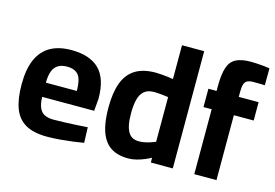

<svg xmlns="http://www.w3.org/2000/svg" viewBox="-95 -913 1600 1118"><g transform="rotate(15 705.0 -353.5)"><path d="M257.8 11.1Q175.1 11.1 126.7 -17.1Q78.2 -45.3 57.1 -102.3Q36 -159.3 36 -245.5Q36 -337.8 62.4 -396.8Q88.8 -455.9 139.8 -484.5Q190.8 -513.1 265.9 -513.1Q377.3 -513.1 433.8 -457.2Q490.4 -401.3 490.4 -279.8L484.1 -205.6H170.4Q171.4 -150.1 193.1 -122.3Q214.8 -94.5 269.4 -94.5Q299.7 -94.5 336.9 -96Q374 -97.5 410.6 -99.5Q447.2 -101.5 472.9 -103.5L476.1 -10.4Q450.5 -5.7 412.8 -0.7Q375 4.2 334.3 7.7Q293.5 11.1 257.8 11.1ZM170 -291.1H356.7Q356.7 -359 335.2 -386.2Q313.7 -413.3 265.9 -413.3Q234.2 -413.3 213 -401Q191.8 -388.7 181.1 -362.1Q170.4 -335.4 170 -291.1Z M746.9 11.1Q710.8 11.1 681.1 2.5Q651.4 -6.1 628.9 -24.7Q606.4 -43.4 590.8 -73.4Q575.1 -103.4 567.3 -146.9Q559.4 -190.4 559.4 -248.3Q559.4 -334.2 580.6 -393.1Q601.8 -452 648.9 -482.5Q696.1 -513.1 773.6 -513.1Q789.2 -513.1 808.9 -511.4Q828.7 -509.8 847.9 -507.6Q867.1 -505.3 879.3 -502.7V-706.7H1013.1V0H881.1L880.3 -28.8Q865.9 -20.6 843.4 -11.1Q821 -1.7 795.9 4.7Q770.8 11.1 746.9 11.1ZM780.9 -101.2Q798.9 -101.2 817.6 -105.1Q836.3 -109 852.6 -114.7Q868.9 -120.3 879.3 -124.6V-394Q870.4 -395.6 855.1 -397.3Q839.8 -399.1 823.8 -400.5Q807.8 -401.9 794.8 -401.9Q756 -401.9 734.4 -383.7Q712.9 -365.6 704 -331.4Q695.1 -297.3 695.1 -248.3Q695.1 -204.7 701.3 -176.4Q707.4 -148.1 718.7 -131.5Q730 -114.8 745.8 -108Q761.6 -101.2 780.9 -101.2Z M1142.7 0V-391.4H1093.4V-501.9H1142.7V-530.6Q1142.7 -601.9 1156.3 -642.8Q1169.8 -683.8 1202.7 -700.8Q1235.6 -717.8 1291.8 -717.8Q1308.4 -717.8 1330.9 -716.5Q1353.4 -715.1 1374.4 -713Q1395.3 -710.9 1406 -708.6L1405.4 -606.5Q1389.3 -607.2 1369.5 -607.5Q1349.8 -607.8 1336.4 -607.8Q1313.8 -607.8 1300.4 -601.1Q1287.1 -594.5 1281.8 -578.1Q1276.4 -561.7 1276.4 -532.3V-501.9H1396V-391.4H1276.4V0Z"/></g></svg>

Font: Cairo
Style: Regular
Weight: 400
Designer: Mohamed Gaber, Accademia di Belle Arti di Urbino
Foundry: Kief Type Foundry, Accademia di Belle Arti di Urbino
Version: Version 3.120